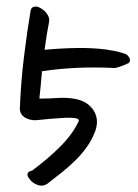

<svg xmlns="http://www.w3.org/2000/svg" viewBox="-20 -672 423 590"><path d="M101 -369Q129 -369 159 -371Q189 -373 216 -367Q251 -359 268 -332Q285 -305 273 -270Q264 -245 248 -222Q232 -199 211.5 -179Q191 -159 168.5 -141Q146 -123 125 -107Q111 -98 96 -103.5Q81 -109 73 -119Q53 -142 79 -148Q130 -186 167 -223.5Q204 -261 222 -300Q224 -307 211 -309Q198 -311 178.5 -310Q159 -309 136 -307Q113 -305 95 -303Q89 -302 80 -303Q71 -304 62 -308Q53 -312 47 -319.5Q41 -327 41 -339Q44 -418 53.5 -496Q63 -574 74 -639Q76 -649 83.5 -651Q91 -653 99 -650Q116 -642 124.5 -629.5Q133 -617 131 -606Q127 -586 123.5 -564Q120 -542 117 -519Q171 -524 218.5 -524.5Q266 -525 305 -520Q318 -518 331.5 -515.5Q345 -513 360 -508Q371 -506 377 -495.5Q383 -485 375 -478Q358 -470 346.5 -466.5Q335 -463 333 -463Q212 -469 109 -453Q107 -430 105 -408.5Q103 -387 101 -369Z"/></svg>

Font: Nanum Pen
Style: Regular
Weight: 400
Designer: Doo-yul Kwak; Hyunghwan Choi; Nicolas Noh;
Foundry: NHN Corporation
Version: Version 1.10